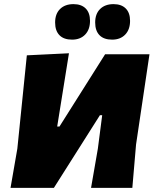

<svg xmlns="http://www.w3.org/2000/svg" viewBox="-20 -910 757 930"><path d="M336 -890Q374 -890 395 -869Q416 -848 416 -809Q416 -767 392.5 -742.5Q369 -718 329 -718Q289 -718 268 -739.5Q247 -761 247 -801Q247 -843 271 -866.5Q295 -890 336 -890ZM530 -890Q568 -890 589 -869Q610 -848 610 -809Q610 -767 586.5 -742.5Q563 -718 523 -718Q483 -718 462 -739.5Q441 -761 441 -801Q441 -843 465 -866.5Q489 -890 530 -890ZM31 0 64 -190 110 -642 314 -652 257 -297H268L489 -647H704L639 -210L621 0H421L454 -190L475 -352H464L241 0Z"/></svg>

Font: Alegreya Sans Black
Style: Italic
Weight: 900
Italic angle: -7°
Designer: Juan Pablo del Peral
Foundry: Huerta Tipografica
Version: Version 2.007